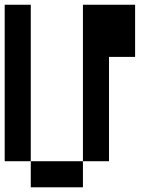

<svg xmlns="http://www.w3.org/2000/svg" viewBox="-20 -798 707 818"><path d="M111.1 -111.1H0V-777.8H111.1ZM444.4 -555.6V-111.1H333.3V-777.8H555.6V-555.6ZM333.3 0H111.1V-111.1H333.3Z"/></svg>

Font: Pixeloid Mono
Style: Regular
Weight: 400
Monospace: yes
Designer: GGBotNet
Foundry: GGBotNet
Version: 0.5